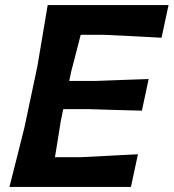

<svg xmlns="http://www.w3.org/2000/svg" viewBox="-20 -733 681 753"><path d="M17 0Q32 -59.5 45.8 -113.5Q59.5 -167.5 76 -234L126.5 -472.5Q138.5 -543.5 147.8 -598.8Q157 -654 167 -713H641L613.5 -585Q565.5 -587.5 512.2 -590.5Q459 -593.5 387 -596.5H296.5Q288 -563.5 279 -528.5Q270 -493.5 259.5 -453.5L251.5 -415.5H353.5Q420 -418 469 -419.8Q518 -421.5 563 -423L536.5 -299Q490 -300 442 -301.5Q394 -303 329.5 -305H228L218 -256Q212 -218 206.5 -183.5Q201 -149 195.5 -116.5H296.5Q358 -119.5 413.8 -122.5Q469.5 -125.5 521 -128L493.5 0Z"/></svg>

Font: Commissioner Loud SemiBold
Style: Italic
Weight: 600
Italic angle: -12°
Designer: Kostas Bartsokas
Foundry: Kostas Bartsokas
Version: Version 1.000; ttfautohint (v1.8.3)